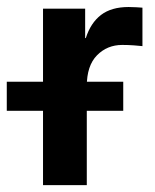

<svg xmlns="http://www.w3.org/2000/svg" viewBox="-72 -541 452 561"><path d="M53.7 0V-515.6H176.8V-429.7H178.7Q192.9 -474.1 223.1 -497.3Q253.4 -520.5 303.7 -520.5Q315.9 -520.5 326.2 -519.8Q336.4 -519 344.2 -518.6V-406.2Q336.9 -407.2 320.1 -408.4Q303.2 -409.7 285.2 -409.7Q241.2 -409.7 211.4 -379.4Q181.6 -349.1 181.6 -289.1V0ZM-52.2 -217.3V-302.2H288.1V-217.3Z"/></svg>

Font: Inter Display Semi Bold
Style: Regular
Weight: 600
Designer: Rasmus Andersson
Foundry: rsms
Version: Version 4.000;git-37864ae